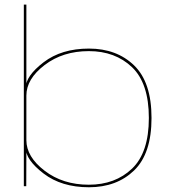

<svg xmlns="http://www.w3.org/2000/svg" viewBox="-20 -805 755 830"><path d="M83 0H93.5L94 -145.5V-785H83ZM364.5 4.5Q484.5 4.5 559.8 -68.2Q635 -141 635 -295Q635 -449.5 559.8 -522.2Q484.5 -595 364.5 -595Q246 -595 168.5 -535.8Q91 -476.5 91 -424.5L94 -392Q94 -463.5 172.8 -523.8Q251.5 -584 364 -584Q478 -584 550.8 -514.5Q623.5 -445 623.5 -295Q623.5 -145.5 550.8 -76Q478 -6.5 364 -6.5Q251.5 -6.5 172.8 -67Q94 -127.5 94 -199L91 -166Q91 -114 168.5 -54.8Q246 4.5 364.5 4.5Z"/></svg>

Font: Anybody Expanded Thin
Style: Regular
Weight: 250
Width: 7
Version: Version 1.113;gftools[0.9.25]